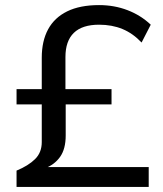

<svg xmlns="http://www.w3.org/2000/svg" viewBox="-20 -734 640 754"><path d="M45 0V-64Q91 -83 117.5 -109Q144 -135 144 -176V-324H45V-384H144V-507Q144 -573 169 -619Q194 -665 244 -689.5Q294 -714 369 -714Q429 -714 481 -694Q533 -674 572 -637L536 -567Q502 -603 461 -620Q420 -637 369 -637Q303 -637 270 -605Q237 -573 237 -510V-384H418V-324H238V-202Q238 -149 216 -118Q194 -87 156 -73V-78H564V0Z"/></svg>

Font: Mulish Medium
Style: Regular
Weight: 500
Designer: Vernon Adams
Foundry: Vernon Adams
Version: Version 3.603; ttfautohint (v1.8.3)